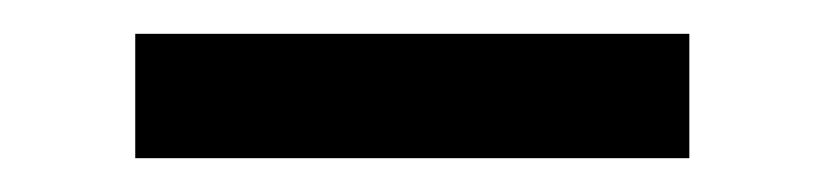

<svg xmlns="http://www.w3.org/2000/svg" viewBox="-20 -764 486 113"><path d="M59.6 -670.9V-744.1H385.7V-670.9Z"/></svg>

Font: GenYoMin TW TTF Bold
Style: Regular
Weight: 700
Version: Version 1.300